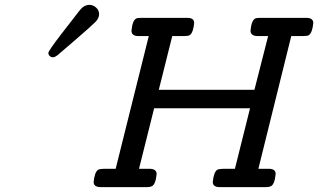

<svg xmlns="http://www.w3.org/2000/svg" viewBox="-20 -767 1304 787"><path d="M178.2 -549.8Q178.2 -558.6 231 -627Q265.1 -670.9 290 -703.1Q291 -704.1 296.1 -710.9Q301.3 -717.8 303.7 -720.9Q306.2 -724.1 311.5 -730Q316.9 -735.8 321.5 -739Q326.2 -742.2 332.5 -744.6Q338.9 -747.1 346.2 -747.1Q361.3 -747.1 373.8 -736.1Q386.2 -725.1 386.2 -709Q386.2 -692.9 371.6 -677.5Q356.9 -662.1 286.1 -601.1Q244.1 -564.9 217.3 -542Q205.1 -532.2 197 -532.2Q189 -532.2 183.6 -537.6Q178.2 -543 178.2 -549.8ZM363.8 -21Q367.7 -61 381.8 -70.8Q387.7 -74.7 406.7 -75.2H454.1L589.8 -619.1H547.9Q519 -619.1 519 -641.1Q522.9 -683.1 538.1 -690.9Q543 -693.8 556.2 -693.8H748Q775.9 -693.8 775.9 -672.9Q772 -632.8 757.8 -623Q752 -619.1 732.9 -619.1H686L630.9 -398.9H1022.9L1079.1 -619.1H1037.1Q1007.3 -619.1 1006.8 -641.1Q1010.7 -683.1 1025.9 -690.9Q1030.8 -693.8 1044.9 -693.8H1235.8Q1263.7 -693.8 1264.2 -672.9Q1260.3 -632.8 1246.1 -623Q1240.2 -619.1 1220.7 -619.1H1173.8L1039.1 -75.2Q1039.1 -75.2 1081.1 -75.2Q1109.9 -75.2 1109.9 -54.2Q1106 -12.2 1090.8 -3.9Q1083 0 1071.8 0H880.9Q852.1 0 852.1 -21Q856 -61 870.1 -70.8Q876 -74.7 896 -75.2H942.9L1004.9 -323.2H611.8L549.8 -75.2H591.8Q621.6 -75.2 622.1 -54.2Q618.2 -12.2 603 -3.9Q595.2 0 584 0H393.1Q363.8 0 363.8 -21Z"/></svg>

Font: CMU Concrete
Style: BoldItalic
Weight: 700
Italic angle: -14.04°
Version: Version 0.7.0